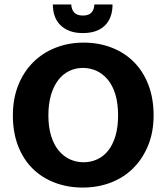

<svg xmlns="http://www.w3.org/2000/svg" viewBox="-20 -834 750 865"><path d="M357 -642Q425 -642 483 -619.5Q541 -597 583 -555Q625 -513 648.5 -452Q672 -391 672 -314Q672 -239 647.5 -179Q623 -119 580.5 -76.5Q538 -34 479.5 -11.5Q421 11 353 11Q285 11 227 -11Q169 -33 127 -74.5Q85 -116 61.5 -176.5Q38 -237 38 -314Q38 -389 62 -449.5Q86 -510 129 -553Q172 -596 230.5 -619Q289 -642 357 -642ZM198 -314Q198 -261 210.5 -221Q223 -181 245 -155Q267 -129 295.5 -116Q324 -103 357 -103Q389 -103 417.5 -116Q446 -129 467 -155Q488 -181 500 -221Q512 -261 512 -314Q512 -369 499.5 -409.5Q487 -450 465 -476Q443 -502 414.5 -515Q386 -528 353 -528Q321 -528 292.5 -514.5Q264 -501 243 -474Q222 -447 210 -407Q198 -367 198 -314ZM301 -814Q302 -791 314.5 -777.5Q327 -764 354 -764Q403 -764 405 -814H487Q487 -753 452.5 -719Q418 -685 353 -685Q317 -685 291.5 -695.5Q266 -706 249.5 -723.5Q233 -741 225.5 -764.5Q218 -788 218 -814Z"/></svg>

Font: Mukta Malar ExtraBold
Style: Regular
Weight: 800
Designer: Aadarsh Rajan, Girish Dalvi, Yashodeep Gholap
Foundry: Ek Type
Version: Version 2.538;PS 1.000;hotconv 16.6.51;makeotf.lib2.5.65220;